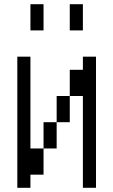

<svg xmlns="http://www.w3.org/2000/svg" viewBox="-20 -895 540 915"><path d="M125 -62.5H187.5Q187.5 -62.5 187.5 -187.5H125V-625H62.5Q62.5 -625 62.5 0H125ZM375 -437.5V0H437.5Q437.5 0 437.5 -625H375V-562.5H312.5Q312.5 -562.5 312.5 -437.5H250Q250 -437.5 250 -312.5H187.5Q187.5 -312.5 187.5 -187.5H250Q250 -187.5 250 -312.5H312.5Q312.5 -312.5 312.5 -437.5ZM125 -875Q125 -875 125 -750H187.5Q187.5 -750 187.5 -875ZM312.5 -875Q312.5 -875 312.5 -750H375Q375 -750 375 -875Z"/></svg>

Font: Unifont
Style: Regular
Weight: 500
Version: Version 15.1.04